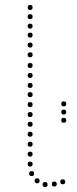

<svg xmlns="http://www.w3.org/2000/svg" viewBox="-20 -750 310 771"><path d="M232 -10Q222 -10 222 -20Q222 -30 232 -30Q242 -30 242 -20Q242 -10 232 -10ZM101 -241Q91 -241 91 -251Q91 -261 101 -261Q111 -261 111 -251Q111 -241 101 -241ZM101 -201Q91 -201 91 -211Q91 -221 101 -221Q111 -221 111 -211Q111 -201 101 -201ZM101 -161Q91 -161 91 -171Q91 -181 101 -181Q111 -181 111 -171Q111 -161 101 -161ZM101 -121Q91 -121 91 -131Q91 -141 101 -141Q111 -141 111 -131Q111 -121 101 -121ZM101 -81Q91 -81 91 -91Q91 -101 101 -101Q111 -101 111 -91Q111 -81 101 -81ZM107 -43Q97 -43 97 -53Q97 -63 107 -63Q117 -63 117 -53Q117 -43 107 -43ZM129 -14Q119 -14 119 -24Q119 -34 129 -34Q139 -34 139 -24Q139 -14 129 -14ZM101 -559Q91 -559 91 -569Q91 -579 101 -579Q111 -579 111 -569Q111 -559 101 -559ZM101 -520Q91 -520 91 -530Q91 -540 101 -540Q111 -540 111 -530Q111 -520 101 -520ZM101 -477Q91 -477 91 -487Q91 -497 101 -497Q111 -497 111 -487Q111 -477 101 -477ZM101 -397Q91 -397 91 -407Q91 -417 101 -417Q111 -417 111 -407Q111 -397 101 -397ZM101 -360Q91 -360 91 -370Q91 -380 101 -380Q111 -380 111 -370Q111 -360 101 -360ZM101 -320Q91 -320 91 -330Q91 -340 101 -340Q111 -340 111 -330Q111 -320 101 -320ZM101 -280Q91 -280 91 -290Q91 -300 101 -300Q111 -300 111 -290Q111 -280 101 -280ZM101 -710Q91 -710 91 -720Q91 -730 101 -730Q111 -730 111 -720Q111 -710 101 -710ZM101 -673Q91 -673 91 -683Q91 -693 101 -693Q111 -693 111 -683Q111 -673 101 -673ZM101 -635Q91 -635 91 -645Q91 -655 101 -655Q111 -655 111 -645Q111 -635 101 -635ZM101 -599Q91 -599 91 -609Q91 -619 101 -619Q111 -619 111 -609Q111 -599 101 -599ZM101 -437Q91 -437 91 -447Q91 -457 101 -457Q111 -457 111 -447Q111 -437 101 -437ZM161 1Q151 1 151 -9Q151 -19 161 -19Q171 -19 171 -9Q171 1 161 1ZM198 -1Q188 -1 188 -11Q188 -21 198 -21Q208 -21 208 -11Q208 -1 198 -1ZM236 -257Q226 -257 226 -267Q226 -277 236 -277Q246 -277 246 -267Q246 -257 236 -257ZM236 -290Q226 -290 226 -300Q226 -310 236 -310Q246 -310 246 -300Q246 -290 236 -290ZM236 -323Q226 -323 226 -333Q226 -343 236 -343Q246 -343 246 -333Q246 -323 236 -323Z"/></svg>

Font: Raleway Dots 
Style: Regular
Weight: 400
Version: Version 1.000